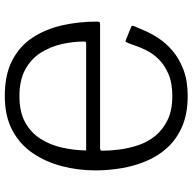

<svg xmlns="http://www.w3.org/2000/svg" viewBox="-21 -771 802 800"><g transform="rotate(90 380.0 -371.0)"><path d="M608 -396Q608 -428 603 -467.5Q598 -507 585 -546Q572 -585 546.5 -616.5Q521 -648 480.5 -668Q440 -688 381 -688Q325 -688 287.5 -671.5Q250 -655 226.5 -631Q203 -607 189.5 -579.5Q176 -552 168.5 -529Q161 -506 155 -495Q154 -493 152 -493Q150 -493 145 -495L91 -517Q85 -519 89 -529Q96 -545 107.5 -572Q119 -599 139 -630Q159 -661 191 -688.5Q223 -716 269.5 -734Q316 -752 380 -752Q454 -752 507 -729Q560 -706 595.5 -667Q631 -628 651.5 -578.5Q672 -529 681 -475Q690 -421 690 -368Q690 -296 672.5 -228.5Q655 -161 618.5 -107Q582 -53 523 -21.5Q464 10 380 10Q292 10 232.5 -20.5Q173 -51 137.5 -104.5Q102 -158 86 -227Q70 -296 70 -373Q70 -380 71.5 -383.5Q73 -387 81 -387H599Q608 -387 608 -396ZM164 -329Q158 -329 155.5 -327.5Q153 -326 153 -321Q153 -274 164 -226Q175 -178 200.5 -138.5Q226 -99 270 -75Q314 -51 380 -51Q447 -51 490 -75Q533 -99 558.5 -139Q584 -179 595 -228.5Q606 -278 607 -329Z"/></g></svg>

Font: Libre Franklin Light
Style: Regular
Weight: 300
Designer: Pablo Impallari, Rodrigo Fuenzalida, Nhung Nguyen
Foundry: Impallari Type
Version: Version 3.000